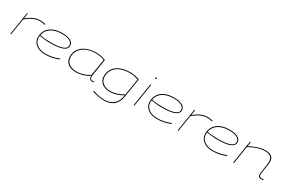

<svg xmlns="http://www.w3.org/2000/svg" viewBox="143 -2178 5727 3867"><g transform="rotate(30 3006.5 -245.0)"><path d="M182 -530 163 -408Q255 -481 328 -510.5Q401 -540 469 -540Q508 -540 542 -534.5Q576 -529 595 -522L589 -504Q564 -512 531.5 -516.5Q499 -521 470 -521Q403 -521 325.5 -488.5Q248 -456 159 -379L99 0H81L164 -530Z M1203 -53Q1133 -23 1054.5 -6.5Q976 10 897 10Q805 10 737 -19.5Q669 -49 631.5 -102Q594 -155 594 -224Q594 -324 642.5 -394.5Q691 -465 779 -502.5Q867 -540 986 -540Q1105 -540 1176 -502.5Q1247 -465 1247 -394Q1247 -313 1150.5 -276.5Q1054 -240 866 -240Q802 -240 735.5 -246.5Q669 -253 615 -263Q613 -244 613 -224Q613 -160 648 -111.5Q683 -63 747.5 -36Q812 -9 898 -9Q1044 -9 1197 -71ZM985 -521Q885 -521 807 -492.5Q729 -464 680.5 -410Q632 -356 618 -281Q673 -269 739.5 -264Q806 -259 872 -259Q1043 -259 1135.5 -290.5Q1228 -322 1228 -391Q1228 -454 1163 -487.5Q1098 -521 985 -521Z M1986 10Q1951 10 1931.5 -14.5Q1912 -39 1912 -83Q1872 -55 1821 -34Q1770 -13 1715.5 -1.5Q1661 10 1611 10Q1486 10 1416 -48.5Q1346 -107 1346 -213Q1346 -311 1399.5 -384.5Q1453 -458 1549 -499Q1645 -540 1771 -540Q1831 -540 1890 -528.5Q1949 -517 1994 -496Q1986 -444 1977 -388Q1968 -332 1959.5 -279Q1951 -226 1944 -183Q1937 -140 1933 -113.5Q1929 -87 1929 -85Q1929 -8 1990 -8Q2011 -8 2026 -14L2028 3Q2010 10 1986 10ZM1910 -103 1971 -484Q1932 -503 1878 -512.5Q1824 -522 1760 -522Q1645 -522 1556 -482.5Q1467 -443 1416.5 -374Q1366 -305 1366 -216Q1366 -118 1431.5 -63.5Q1497 -9 1616 -9Q1665 -9 1717.5 -21Q1770 -33 1820 -54Q1870 -75 1910 -103Z M2108 170 2117 150Q2173 174 2243 188Q2313 202 2377 202Q2514 202 2594 133Q2674 64 2693 -67L2695 -81Q2653 -54 2602 -33.5Q2551 -13 2500 -1.5Q2449 10 2405 10Q2323 10 2262.5 -16.5Q2202 -43 2169 -91.5Q2136 -140 2136 -206Q2136 -308 2187.5 -383Q2239 -458 2334.5 -499Q2430 -540 2561 -540Q2624 -540 2680.5 -528.5Q2737 -517 2781 -497L2712 -62Q2690 77 2607 148.5Q2524 220 2380 220Q2316 220 2243.5 206.5Q2171 193 2108 170ZM2760 -484Q2725 -497 2679 -509Q2633 -521 2556 -521Q2432 -521 2342.5 -482Q2253 -443 2204.5 -372.5Q2156 -302 2156 -208Q2156 -117 2223 -63Q2290 -9 2407 -9Q2449 -9 2502.5 -22Q2556 -35 2608.5 -57Q2661 -79 2700 -105Z M3072 -710Q3085 -710 3085 -703Q3084 -683 3081 -679.5Q3078 -676 3064 -676Q3060 -676 3056.5 -677.5Q3053 -679 3053 -684Q3054 -704 3058 -707Q3062 -710 3072 -710ZM2950 0 3034 -530H3053L2969 0Z M3802 -53Q3732 -23 3653.5 -6.5Q3575 10 3496 10Q3404 10 3336 -19.5Q3268 -49 3230.5 -102Q3193 -155 3193 -224Q3193 -324 3241.5 -394.5Q3290 -465 3378 -502.5Q3466 -540 3585 -540Q3704 -540 3775 -502.5Q3846 -465 3846 -394Q3846 -313 3749.5 -276.5Q3653 -240 3465 -240Q3401 -240 3334.5 -246.5Q3268 -253 3214 -263Q3212 -244 3212 -224Q3212 -160 3247 -111.5Q3282 -63 3346.5 -36Q3411 -9 3497 -9Q3643 -9 3796 -71ZM3584 -521Q3484 -521 3406 -492.5Q3328 -464 3279.5 -410Q3231 -356 3217 -281Q3272 -269 3338.5 -264Q3405 -259 3471 -259Q3642 -259 3734.5 -290.5Q3827 -322 3827 -391Q3827 -454 3762 -487.5Q3697 -521 3584 -521Z M4073 -530 4054 -408Q4146 -481 4219 -510.5Q4292 -540 4360 -540Q4399 -540 4433 -534.5Q4467 -529 4486 -522L4480 -504Q4455 -512 4422.5 -516.5Q4390 -521 4361 -521Q4294 -521 4216.5 -488.5Q4139 -456 4050 -379L3990 0H3972L4055 -530Z M5094 -53Q5024 -23 4945.5 -6.5Q4867 10 4788 10Q4696 10 4628 -19.5Q4560 -49 4522.5 -102Q4485 -155 4485 -224Q4485 -324 4533.5 -394.5Q4582 -465 4670 -502.5Q4758 -540 4877 -540Q4996 -540 5067 -502.5Q5138 -465 5138 -394Q5138 -313 5041.5 -276.5Q4945 -240 4757 -240Q4693 -240 4626.5 -246.5Q4560 -253 4506 -263Q4504 -244 4504 -224Q4504 -160 4539 -111.5Q4574 -63 4638.5 -36Q4703 -9 4789 -9Q4935 -9 5088 -71ZM4876 -521Q4776 -521 4698 -492.5Q4620 -464 4571.5 -410Q4523 -356 4509 -281Q4564 -269 4630.5 -264Q4697 -259 4763 -259Q4934 -259 5026.5 -290.5Q5119 -322 5119 -391Q5119 -454 5054 -487.5Q4989 -521 4876 -521Z M5347 -530H5366L5351 -433Q5416 -464 5473 -488Q5530 -512 5588.5 -526Q5647 -540 5714 -540Q5809 -540 5855 -498.5Q5901 -457 5901 -381Q5901 -352 5895 -307.5Q5889 -263 5881 -215.5Q5873 -168 5867 -128Q5861 -88 5861 -69Q5861 -39 5876.5 -24Q5892 -9 5916 -9Q5942 -9 5963 -17L5967 1Q5955 6 5941 8Q5927 10 5917 10Q5883 10 5862.5 -9Q5842 -28 5842 -66Q5842 -86 5847.5 -124Q5853 -162 5861 -207.5Q5869 -253 5874.5 -297.5Q5880 -342 5880 -376Q5880 -443 5840.5 -482Q5801 -521 5711 -521Q5644 -521 5587 -507Q5530 -493 5473 -468.5Q5416 -444 5348 -411L5283 0H5264Z"/></g></svg>

Font: Georama ExtraExtended Thin
Style: Italic
Weight: 100
Width: 8
Italic angle: -9°
Designer: Jean-Baptiste Levee
Foundry: Production Type
Version: Version 1.000